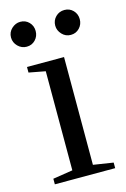

<svg xmlns="http://www.w3.org/2000/svg" viewBox="-102 -682 481 731"><g transform="rotate(-15 139.0 -316.0)"><path d="M180.2 -34.2 258.8 -22V0H21V-22L99.1 -34.2V-424.8L34.2 -437V-459H180.2ZM275.4 -583Q275.4 -562.5 261.7 -548.1Q248 -533.7 227.5 -533.7Q207 -533.7 192.9 -548.8Q178.7 -564 178.7 -583Q178.7 -603.5 192.9 -617.7Q207 -631.8 227.5 -631.8Q248 -631.8 261.7 -617.7Q275.4 -603.5 275.4 -583ZM101.6 -583Q101.6 -562.5 87.9 -548.1Q74.2 -533.7 53.7 -533.7Q33.7 -533.7 19 -548.3Q4.4 -563 4.4 -583Q4.4 -603.5 19.5 -617.7Q34.7 -631.8 53.7 -631.8Q74.2 -631.8 87.9 -617.7Q101.6 -603.5 101.6 -583Z"/></g></svg>

Font: Times New Roman
Style: Regular
Weight: 400
Designer: Steve Matteson
Foundry: Ascender Corporation
Version: Version 2.00.3